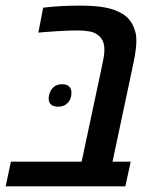

<svg xmlns="http://www.w3.org/2000/svg" viewBox="-43 -660 548 680"><path d="M-22.9 0 -4.4 -87.4H246.1L320.3 -436Q323.2 -449.7 325 -461.2Q326.7 -472.7 326.7 -483.4Q326.7 -501 321.8 -512.9Q316.9 -524.9 307.1 -533.2Q294.9 -544.9 274.4 -548.6Q253.9 -552.2 233.9 -552.2Q215.8 -552.2 196.3 -551.5Q176.8 -550.8 155 -549.3Q133.3 -547.9 108.4 -545.9L92.8 -544.4L109.9 -632.8Q141.6 -636.7 174.3 -638.4Q207 -640.1 240.7 -640.1Q294.4 -640.1 330.1 -633.3Q365.7 -626.5 391.6 -610.4Q408.2 -600.1 418.2 -586.2Q428.2 -572.3 433.6 -555.2Q437 -546.4 438.5 -537.1Q439.9 -527.8 439.9 -516.1Q439.9 -503.9 438.5 -490.2Q437 -476.6 434.6 -462.4Q432.1 -448.2 429.2 -434.6L355.5 -87.4H419.9L400.9 0ZM163.1 -282.2Q146 -282.2 137.7 -289.8Q129.4 -297.4 129.4 -310.5Q129.4 -331.5 142.1 -346.7Q154.8 -361.8 176.3 -361.8Q193.4 -361.8 201.7 -353.8Q210 -345.7 210 -332Q210 -309.6 197.3 -295.9Q184.6 -282.2 163.1 -282.2Z"/></svg>

Font: Open Sans SemiCondensed SemiBold
Style: Italic
Weight: 600
Width: 4
Italic angle: -12°
Designer: Monotype Design Team
Foundry: Monotype Imaging Inc.
Version: Version 3.000